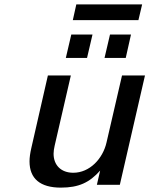

<svg xmlns="http://www.w3.org/2000/svg" viewBox="-20 -845 683 878"><path d="M613 -753 630 -825H329L313 -753ZM555 -580 579 -687H483L458 -580ZM378 -580 403 -687H306L281 -580ZM115 -107C115 -28 164 13 258 13C340 13 389 -10 438 -65L423 0H528L643 -500H538L467 -193C450 -119 390 -55 315 -55C259 -55 225 -90 225 -142C225 -153 227 -166 230 -179L304 -500H199L123 -167C118 -145 115 -125 115 -107Z"/></svg>

Font: Perun Medium Italic
Style: Regular
Weight: 500
Italic angle: -12°
Foundry: Copyright (c) Stefan Peev, Context Ltd, 2016
Version: Version 1.026